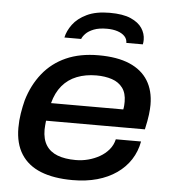

<svg xmlns="http://www.w3.org/2000/svg" viewBox="-53 -774 746 834"><g transform="rotate(5 320.5 -357.0)"><path d="M294 12Q212 12 155.5 -10.5Q99 -33 69.5 -79Q40 -125 40 -194Q40 -226 45 -257Q50 -288 57 -315Q77 -383 117.5 -433.5Q158 -484 218.5 -511Q279 -538 360 -538Q442 -538 495.5 -515Q549 -492 576 -448.5Q603 -405 603 -343Q603 -325 600 -300Q597 -275 588 -235H157Q156 -224 155 -214.5Q154 -205 154 -196Q154 -154 171 -127.5Q188 -101 220.5 -88.5Q253 -76 300 -76Q328 -76 354.5 -83Q381 -90 404 -103Q427 -116 443.5 -135.5Q460 -155 466 -181H576Q568 -137 545 -101.5Q522 -66 485.5 -40.5Q449 -15 401 -1.5Q353 12 294 12ZM172 -313H487Q489 -323 489.5 -331.5Q490 -340 490 -347Q490 -384 473 -407Q456 -430 426 -440Q396 -450 358 -450Q311 -450 273 -435Q235 -420 209.5 -389.5Q184 -359 172 -313ZM392 -726Q450 -726 484 -711Q518 -696 533.5 -672.5Q549 -649 549 -622Q549 -617 548.5 -612Q548 -607 547 -602H475Q475 -619 463.5 -631Q452 -643 432 -649.5Q412 -656 386 -656Q351 -656 328.5 -647Q306 -638 294 -625.5Q282 -613 278 -602H205Q211 -631 232 -659.5Q253 -688 292.5 -707Q332 -726 392 -726Z"/></g></svg>

Font: Archivo SemiExpanded Medium
Style: Italic
Weight: 500
Width: 6
Italic angle: -10°
Designer: Hector Gatti
Foundry: Omnibus-Type
Version: Version 2.001